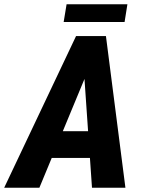

<svg xmlns="http://www.w3.org/2000/svg" viewBox="-65 -880 668 900"><path d="M354 -565.4 119.6 0H-45.4L291.5 -710.9H396ZM366.2 0 326.2 -579.1 332 -710.9H431.6L522.9 0ZM416.5 -265.1 394 -139.6H87.9L110.4 -265.1ZM532.2 -859.9 519 -776.9H233.4L247.1 -859.9Z"/></svg>

Font: Roboto Condensed ExtraBold
Style: Italic
Weight: 800
Italic angle: -12°
Designer: Christian Robertson
Foundry: Google
Version: Version 3.008; 2023